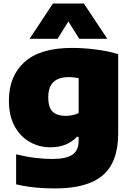

<svg xmlns="http://www.w3.org/2000/svg" viewBox="-20 -828 737 1078"><path d="M289 230Q235 230 180.5 225Q126 220 70.5 207V38.5Q125.5 52 177.8 58.2Q230 64.5 271 64.5Q353.5 64.5 387.5 39.8Q421.5 15 421.5 -35.5V-59.5H411.5Q356.5 -1 262 -1Q200.5 -1 147.5 -30.8Q94.5 -60.5 62.2 -119Q30 -177.5 30 -263.5Q30 -401 118 -480Q206 -559 384.5 -559Q448.5 -559 519 -550Q589.5 -541 643.5 -524V-78.5Q643.5 82 557.2 156Q471 230 289 230ZM347.5 -177.5Q366 -177.5 385.5 -181.2Q405 -185 421.5 -193V-389.5Q409.5 -391.5 395.2 -393.2Q381 -395 365 -395Q309.5 -395 280.2 -367.5Q251 -340 251 -281.5Q251 -223 276.5 -200.2Q302 -177.5 347.5 -177.5ZM146 -610 277 -808H451L582.5 -610H425L364 -707.5L303 -610Z"/></svg>

Font: Encode Sans Semi Expanded Black
Style: Regular
Weight: 900
Width: 6
Designer: Multiple Designers
Foundry: Impallari Type
Version: Version 3.000; ttfautohint (v1.8.3) -l 8 -r 50 -G 200 -x 14 